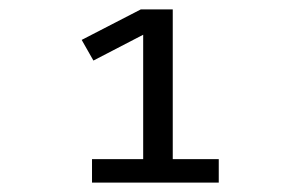

<svg xmlns="http://www.w3.org/2000/svg" viewBox="-20 -718 640 409"><path d="M176 -329V-379H285V-644L179 -589L154 -633L280 -698H348V-379H446V-329Z"/></svg>

Font: iA Writer Mono V
Style: Regular
Weight: 400
Designer: Mike Abbink, Paul van der Laan, Pieter van Rosmalen
Foundry: Bold Monday
Version: Version 2.000